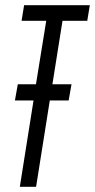

<svg xmlns="http://www.w3.org/2000/svg" viewBox="-20 -720 366 740"><path d="M316.3 -639.8H220.9L182 -395.3H255.6L244.6 -332.7H171.9L119.1 0H56.4L109.2 -332.7H37.5L48.6 -395.3H118.6L158.2 -639.8H63.1L72.9 -700H326.2Z"/></svg>

Font: Georama
Style: Italic
Weight: 400
Width: 2
Italic angle: -9°
Designer: Jean-Baptiste Levee
Foundry: Production Type
Version: Version 1.000